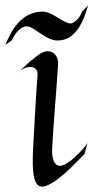

<svg xmlns="http://www.w3.org/2000/svg" viewBox="-44 -682 346 711"><path d="M280 -152C266 -131 209 -68 178 -68C157 -68 148 -93 149 -130C151 -184 169 -400 171 -443C173 -485 140 -504 108 -485C108 -485 77 -467 23 -413C35 -426 53 -434 68 -434C84 -434 97 -425 95 -402C91 -357 82 -201 78 -121C78 -96 70 4 108 9C151 14 237 -79 269 -112ZM259 -638C254 -617 229 -595 218 -595C191 -595 151 -639 113 -639C31 -639 -6 -560 -24 -516L-1 -532C29 -593 59 -584 59 -584C85 -581 126 -532 169 -532C232 -532 263 -593 282 -662Z"/></svg>

Font: Quintessential
Style: Regular
Weight: 400
Designer: Astigmatic (AOETI)
Foundry: Astigmatic (AOETI)
Version: Version 1.000